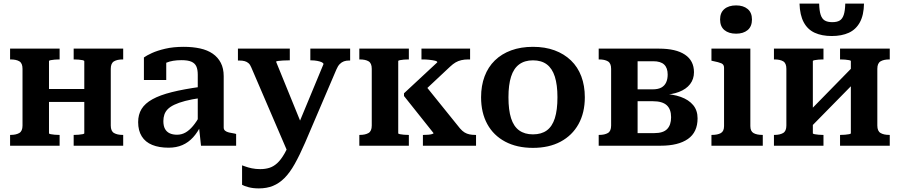

<svg xmlns="http://www.w3.org/2000/svg" viewBox="-20 -809 4996 1066"><path d="M105 -112V-427Q105 -458 87.5 -468.5Q70 -479 39 -479H36V-539H311V-479H307Q297 -479 284 -478Q271 -477 261.5 -475Q252 -473 252 -470V-69Q252 -66 261.5 -64Q271 -62 284 -61Q297 -60 307 -60H311V0H36V-60H39Q69 -60 87 -70.5Q105 -81 105 -112ZM448 -69V-469Q448 -473 438.5 -475Q429 -477 416 -478Q403 -479 392 -479H389V-539H664V-479H661Q631 -479 613 -468.5Q595 -458 595 -427V-112Q595 -81 613 -70.5Q631 -60 661 -60H664V0H389V-60H392Q403 -60 416 -61Q429 -62 438.5 -64Q448 -66 448 -69ZM194 -243V-315H512V-243Z M1094 -327V-265Q1044 -258 1008 -248.5Q972 -239 948 -227.5Q924 -216 911 -202.5Q898 -189 892.5 -172.5Q887 -156 887 -137Q887 -110 896 -93.5Q905 -77 922 -69Q939 -61 963 -61Q988 -61 1009.5 -73Q1031 -85 1051.5 -109.5Q1072 -134 1093 -172L1098 -117Q1078 -75 1052 -46.5Q1026 -18 992.5 -3.5Q959 11 916 11Q863 11 825 -4.5Q787 -20 767 -52Q747 -84 747 -131Q747 -173 766 -204Q785 -235 826.5 -258Q868 -281 934 -297.5Q1000 -314 1094 -327ZM1096 0 1084 -112 1078 -113V-394Q1078 -423 1070 -440.5Q1062 -458 1042.5 -466.5Q1023 -475 988 -475Q937 -475 904 -461Q871 -447 857 -431Q852 -437 853 -445.5Q854 -454 860 -461.5Q866 -469 877 -474.5Q888 -480 903 -481V-365H779V-490Q794 -501 823.5 -514.5Q853 -528 897.5 -538.5Q942 -549 1000 -549Q1050 -549 1091 -540Q1132 -531 1161 -511Q1190 -491 1206 -460Q1222 -429 1222 -386V-101Q1222 -90 1229.5 -83.5Q1237 -77 1251 -73.5Q1265 -70 1285 -67L1291 -65V0Z M1669 -83 1635 -17 1580 42 1375 -435Q1369 -450 1360 -458Q1351 -466 1338.5 -469.5Q1326 -473 1307 -473H1301V-539H1589V-474H1584Q1567 -474 1550.5 -473Q1534 -472 1523.5 -470.5Q1513 -469 1513 -466ZM1674 -17Q1644 52 1616.5 101Q1589 150 1559.5 179.5Q1530 209 1495.5 223Q1461 237 1417 237Q1385 237 1360.5 230.5Q1336 224 1324 217V109Q1328 110 1342.5 115.5Q1357 121 1378.5 125.5Q1400 130 1425 130Q1452 130 1475 123Q1498 116 1518.5 97.5Q1539 79 1559 44.5Q1579 10 1599 -44L1620 -77L1776 -453Q1776 -459 1766.5 -463.5Q1757 -468 1741 -471Q1725 -474 1707 -474H1703V-539H1924V-473H1918Q1902 -473 1889.5 -468.5Q1877 -464 1866.5 -453.5Q1856 -443 1848 -424Z M2044 -112V-427Q2044 -458 2026.5 -468.5Q2009 -479 1978 -479H1975V-539H2250V-479H2246Q2235 -479 2222.5 -478Q2210 -477 2200.5 -475Q2191 -473 2191 -470V-69Q2191 -66 2200.5 -64Q2210 -62 2222.5 -61Q2235 -60 2246 -60H2250V0H1975V-60H1978Q2008 -60 2026 -70.5Q2044 -81 2044 -112ZM2623 0H2328V-60H2333Q2345 -60 2357.5 -61Q2370 -62 2378.5 -64.5Q2387 -67 2387 -70L2223 -276V-291L2408 -463Q2408 -469 2395 -472Q2382 -475 2364 -477Q2346 -479 2330 -479H2320V-539H2590V-479H2579Q2559 -479 2541.5 -475Q2524 -471 2509.5 -462.5Q2495 -454 2479 -439L2303 -274L2330 -349L2534 -96Q2547 -81 2559.5 -73.5Q2572 -66 2586.5 -63Q2601 -60 2617 -60H2623Z M3227 -269Q3227 -183 3192 -120Q3157 -57 3092.5 -22.5Q3028 12 2939 12Q2850 12 2785 -22.5Q2720 -57 2685.5 -120Q2651 -183 2651 -269Q2651 -333 2670.5 -385Q2690 -437 2727.5 -473.5Q2765 -510 2818.5 -529.5Q2872 -549 2939 -549Q3006 -549 3059 -529.5Q3112 -510 3150 -473.5Q3188 -437 3207.5 -385Q3227 -333 3227 -269ZM2803 -269Q2803 -198 2817.5 -152.5Q2832 -107 2862.5 -85Q2893 -63 2939 -63Q2986 -63 3016 -85Q3046 -107 3060.5 -152.5Q3075 -198 3075 -269Q3075 -338 3060.5 -383.5Q3046 -429 3016 -451.5Q2986 -474 2939 -474Q2893 -474 2862.5 -451.5Q2832 -429 2817.5 -383.5Q2803 -338 2803 -269Z M3304 -539H3639Q3733 -539 3783 -505.5Q3833 -472 3833 -408Q3833 -370 3811.5 -342Q3790 -314 3749.5 -298.5Q3709 -283 3653 -282L3675 -307V-262L3655 -288Q3715 -287 3759.5 -271Q3804 -255 3828.5 -225.5Q3853 -196 3853 -152Q3853 -75 3799.5 -37.5Q3746 0 3648 0H3304V-60H3307Q3337 -60 3355 -70.5Q3373 -81 3373 -112V-427Q3373 -458 3355 -468.5Q3337 -479 3307 -479H3304ZM3520 -70H3614Q3662 -70 3684 -92.5Q3706 -115 3706 -158Q3706 -203 3681.5 -225Q3657 -247 3605 -247H3484V-313H3604Q3634 -313 3652 -323Q3670 -333 3678.5 -351.5Q3687 -370 3687 -395Q3687 -432 3667.5 -450.5Q3648 -469 3607 -469H3520Z M4067 -622Q4026 -622 4002 -642Q3978 -662 3978 -701Q3978 -739 4002 -759Q4026 -779 4067 -779Q4107 -779 4131 -759Q4155 -739 4155 -701Q4155 -662 4131 -642Q4107 -622 4067 -622ZM4146 -539V-109Q4146 -80 4164 -70Q4182 -60 4213 -60H4215V0H3930V-60H3933Q3964 -60 3982 -70Q4000 -80 4000 -109V-433Q4000 -451 3985 -457.5Q3970 -464 3939 -470L3930 -472V-539Z M4346 -112V-427Q4346 -458 4328.5 -468.5Q4311 -479 4280 -479H4277V-539H4552V-479H4548Q4538 -479 4525 -478Q4512 -477 4502.5 -475Q4493 -473 4493 -470V-69Q4493 -66 4502.5 -64Q4512 -62 4525 -61Q4538 -60 4548 -60H4552V0H4277V-60H4280Q4310 -60 4328 -70.5Q4346 -81 4346 -112ZM4704 -69V-470Q4704 -473 4694.5 -475Q4685 -477 4672 -478Q4659 -479 4648 -479H4644V-539H4920V-479H4917Q4887 -479 4869 -468.5Q4851 -458 4851 -427V-112Q4851 -81 4869 -70.5Q4887 -60 4917 -60H4920V0H4644V-60H4648Q4659 -60 4672 -61Q4685 -62 4694.5 -64Q4704 -66 4704 -69ZM4481 -103 4435 -152 4715 -438 4761 -388ZM4598 -609Q4543 -609 4503.5 -627Q4464 -645 4442.5 -685Q4421 -725 4419 -789H4528Q4529 -749 4536.5 -726.5Q4544 -704 4559.5 -695Q4575 -686 4601 -686Q4627 -686 4642 -695Q4657 -704 4664.5 -726.5Q4672 -749 4673 -789H4777Q4776 -725 4754 -685Q4732 -645 4692.5 -627Q4653 -609 4598 -609Z"/></svg>

Font: Roboto Serif SemiBold
Style: Regular
Weight: 600
Designer: Greg Gazdowicz
Foundry: Commercial Type
Version: Version 1.008